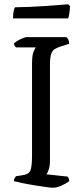

<svg xmlns="http://www.w3.org/2000/svg" viewBox="-20 -879 389 899"><path d="M227 0Q218 0 193 -3.5Q168 -7 137.5 -12Q107 -17 81.5 -22.5Q56 -28 45 -31Q45 -39 48.5 -45Q52 -51 55 -54L82 -58Q115 -62 122.5 -81Q130 -100 130 -152V-580Q130 -622 137.5 -638Q145 -654 147 -657H56Q53 -659 49.5 -663.5Q46 -668 45 -675Q50 -681 62 -688Q74 -695 86 -700Q98 -705 104 -705H291Q296 -701 300 -693Q304 -685 304 -674L263 -661Q247 -656 236 -649Q225 -642 219.5 -625.5Q214 -609 214 -575V-128Q214 -103 208.5 -86Q203 -69 197 -63L297 -52Q299 -50 301.5 -44.5Q304 -39 304 -31Q289 -19 267 -9.5Q245 0 227 0ZM41 -793Q41 -814 44 -827.5Q47 -841 51 -845Q77 -845 113 -846.5Q149 -848 186.5 -850.5Q224 -853 254.5 -855.5Q285 -858 299 -859L308 -850Q307 -831 304.5 -815.5Q302 -800 299 -793Z"/></svg>

Font: Texturina 72pt
Style: Regular
Weight: 400
Designer: Guillermo Torres Carreño
Foundry: Omnibus-Type
Version: Version 1.002; ttfautohint (v1.8.3)